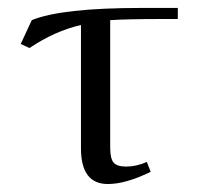

<svg xmlns="http://www.w3.org/2000/svg" viewBox="-20 -459 510 484"><path d="M32.2 -348.1 60.1 -408.2Q134.8 -439 337.9 -439H428.2V-411.1H394Q298.8 -411.1 257.8 -408.2V-86.9Q257.8 -59.1 266.4 -49.1Q274.9 -39.1 297.9 -39.1Q324.2 -39.1 350.1 -50.8L359.9 -25.9Q296.9 4.9 252 4.9Q184.1 4.9 184.1 -85V-396Q118.2 -380.9 54.2 -337.9Z"/></svg>

Font: Dehuti
Style: Book
Weight: 400
Version: Version 1.2